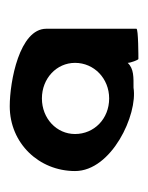

<svg xmlns="http://www.w3.org/2000/svg" viewBox="25 -833 304 394"><g transform="rotate(-90 177.0 -636.0)"><path d="M23 -634C23 -559 139 -505 194 -514C215 -514 233 -513 245 -526C245 -520 251 -504 253 -504C256 -504 315 -504 315 -508V-693C315 -748 207 -768 156 -768C80 -768 23 -708 23 -634ZM99 -634C99 -672 131 -702 172 -702C213 -702 245 -672 245 -634C245 -595 213 -564 172 -564C130 -564 99 -595 99 -634Z"/></g></svg>

Font: Ampere
Style: SCSuCnd
Weight: 400
Version: Version 1